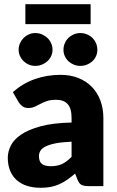

<svg xmlns="http://www.w3.org/2000/svg" viewBox="-20 -884 558 912"><path d="M320 -211Q273.5 -209 243.5 -203Q213.5 -197 196 -188Q178.5 -179 171.8 -167.5Q165 -156 165 -142.5Q165 -116 179.5 -105.2Q194 -94.5 222 -94.5Q252 -94.5 274.5 -105Q297 -115.5 320 -139ZM41 -446.5Q88 -488 145.2 -508.2Q202.5 -528.5 268 -528.5Q315 -528.5 352.8 -513.2Q390.5 -498 416.8 -470.8Q443 -443.5 457 -406Q471 -368.5 471 -324V0H400Q378 0 366.8 -6Q355.5 -12 348 -31L337 -59.5Q317.5 -43 299.5 -30.5Q281.5 -18 262.2 -9.2Q243 -0.5 221.2 3.8Q199.5 8 173 8Q137.5 8 108.5 -1.2Q79.5 -10.5 59.2 -28.5Q39 -46.5 28 -73.2Q17 -100 17 -135Q17 -163 31 -191.8Q45 -220.5 79.5 -244.2Q114 -268 172.5 -284Q231 -300 320 -302V-324Q320 -369.5 301.2 -389.8Q282.5 -410 248 -410Q220.5 -410 203 -404Q185.5 -398 171.8 -390.5Q158 -383 145 -377Q132 -371 114 -371Q98 -371 87 -379Q76 -387 69 -398ZM229.5 -647.5Q229.5 -631.5 223 -617.5Q216.5 -603.5 205.2 -593.2Q194 -583 179.2 -577Q164.5 -571 147.5 -571Q131.5 -571 117.2 -577Q103 -583 92.2 -593.2Q81.5 -603.5 75 -617.5Q68.5 -631.5 68.5 -647.5Q68.5 -664 75 -678.5Q81.5 -693 92.2 -703.8Q103 -714.5 117.2 -720.8Q131.5 -727 147.5 -727Q164.5 -727 179.2 -720.8Q194 -714.5 205.2 -703.8Q216.5 -693 223 -678.5Q229.5 -664 229.5 -647.5ZM442.5 -647.5Q442.5 -631.5 436.2 -617.5Q430 -603.5 419 -593.2Q408 -583 393.2 -577Q378.5 -571 361.5 -571Q345 -571 330.5 -577Q316 -583 305 -593.2Q294 -603.5 287.8 -617.5Q281.5 -631.5 281.5 -647.5Q281.5 -664 287.8 -678.5Q294 -693 305 -703.8Q316 -714.5 330.5 -720.8Q345 -727 361.5 -727Q378.5 -727 393.2 -720.8Q408 -714.5 419 -703.8Q430 -693 436.2 -678.5Q442.5 -664 442.5 -647.5ZM100.5 -864H410.5V-769.5H100.5Z"/></svg>

Font: Lato 2
Style: Regular
Weight: 900
Designer: Lukasz Dziedzic with Adam Twardoch and Botio Nikoltchev
Foundry: tyPoland Lukasz Dziedzic
Version: Version 2.015; 2015-08-06; http://www.latofonts.com/